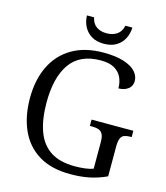

<svg xmlns="http://www.w3.org/2000/svg" viewBox="-131 -1008 969 1118"><g transform="rotate(15 353.0 -449.0)"><path d="M398 10Q283 10 207.5 -36Q132 -82 94.5 -165Q57 -248 57 -358Q57 -468 97 -550.5Q137 -633 214.5 -678.5Q292 -724 404 -724Q478 -724 526 -708.5Q574 -693 597.5 -667.5Q621 -642 621 -610Q621 -580 598 -562.5Q575 -545 540 -545Q540 -581 526.5 -610.5Q513 -640 482.5 -658Q452 -676 400 -676Q275 -676 216 -593Q157 -510 157 -358Q157 -258 182.5 -186.5Q208 -115 264 -78Q320 -41 412 -41Q442 -41 471.5 -44.5Q501 -48 522 -56V-217Q522 -248 513.5 -264Q505 -280 489 -285.5Q473 -291 449 -291H436V-329H688V-291H678Q658 -291 643.5 -285.5Q629 -280 622 -263Q615 -246 615 -214V-35Q566 -12 514 -1Q462 10 398 10ZM390 -774Q345 -774 315 -792.5Q285 -811 269.5 -841.5Q254 -872 253 -908H296Q304 -871 328.5 -854Q353 -837 390 -837Q426 -837 451.5 -854Q477 -871 485 -908H527Q526 -872 510.5 -841.5Q495 -811 465 -792.5Q435 -774 390 -774Z"/></g></svg>

Font: Noto Serif Hentaigana EL
Style: Regular
Weight: 400
Designer: Kazuhiro Yamada
Foundry: nipponia
Version: Version 1.000